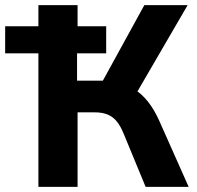

<svg xmlns="http://www.w3.org/2000/svg" viewBox="-20 -725 764 745"><path d="M129 0V-518H0V-623H129V-705H281V-623H392V-518H279V-412H397L361 -379L540 -705H708L501 -349L444 -401Q476 -394 503.5 -377Q531 -360 555 -329.5Q579 -299 599 -254L712 0H545L462 -201Q443 -250 417 -269.5Q391 -289 349 -289H281V0Z"/></svg>

Font: Nunito Sans 10pt SemiCondensed ExtraBold
Style: Regular
Weight: 800
Width: 4
Designer: Vernon Adams
Foundry: Vernon Adams
Version: Version 3.101;gftools[0.9.27]